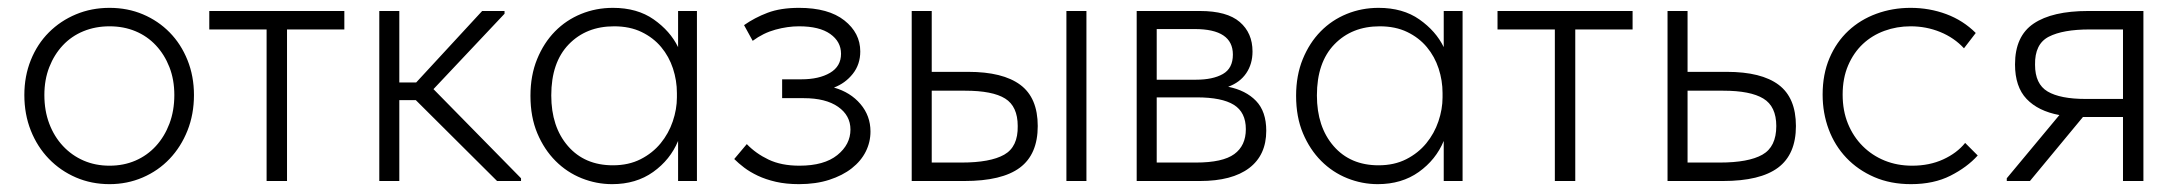

<svg xmlns="http://www.w3.org/2000/svg" viewBox="-20 -461 5542 489"><path d="M259 8Q213 8 173.5 -9Q134 -26 104.5 -56.5Q75 -87 58.5 -128.5Q42 -170 42 -219Q42 -267 58.5 -308Q75 -349 104.5 -378.5Q134 -408 173.5 -424.5Q213 -441 259 -441Q305 -441 344 -424.5Q383 -408 412 -378.5Q441 -349 457.5 -308Q474 -267 474 -219Q474 -170 457.5 -128.5Q441 -87 412 -56.5Q383 -26 343.5 -9Q304 8 259 8ZM259 -39Q295 -39 325 -52Q355 -65 377 -89Q399 -113 411.5 -146Q424 -179 424 -219Q424 -258 411.5 -290Q399 -322 377 -345.5Q355 -369 325 -381.5Q295 -394 259 -394Q223 -394 192.5 -381.5Q162 -369 140 -345.5Q118 -322 105.5 -290Q93 -258 93 -219Q93 -179 105.5 -146Q118 -113 140.5 -89Q163 -65 193 -52Q223 -39 259 -39Z M659 -386H513V-433H857V-386H711V0H659Z M946 -433H997V-251H1040L1208 -433H1265V-426L1084 -234L1307 -7V0H1246L1039 -206H997V0H946Z M1539 8Q1499 8 1461.5 -7Q1424 -22 1395 -51Q1366 -80 1348.5 -121.5Q1331 -163 1331 -217Q1331 -269 1348 -310.5Q1365 -352 1393.5 -381Q1422 -410 1460 -425.5Q1498 -441 1541 -441Q1603 -441 1645 -411.5Q1687 -382 1707 -341V-433H1755V0H1707V-102Q1687 -54 1643.5 -23Q1600 8 1539 8ZM1541 -40Q1581 -40 1611.5 -55.5Q1642 -71 1662.5 -96Q1683 -121 1693.5 -152Q1704 -183 1704 -213V-224Q1704 -256 1694 -286.5Q1684 -317 1664 -341Q1644 -365 1614 -379.5Q1584 -394 1544 -394Q1473 -394 1428.5 -348Q1384 -302 1384 -218Q1384 -138 1426.5 -89Q1469 -40 1541 -40Z M2015 8Q1982 8 1956 2Q1930 -4 1910 -13.5Q1890 -23 1875.5 -34Q1861 -45 1850 -56L1882 -94Q1905 -70 1937.5 -54.5Q1970 -39 2016 -39Q2079 -39 2112.5 -66Q2146 -93 2146 -131Q2146 -167 2114.5 -189Q2083 -211 2027 -211H1972V-259H2021Q2066 -259 2094 -275.5Q2122 -292 2122 -324Q2122 -355 2094.5 -374.5Q2067 -394 2015 -394Q1986 -394 1955 -385.5Q1924 -377 1897 -357L1875 -397Q1902 -416 1935 -428.5Q1968 -441 2015 -441Q2090 -441 2130.5 -409Q2171 -377 2171 -330Q2171 -297 2152 -273Q2133 -249 2104 -238Q2146 -226 2171.5 -196Q2197 -166 2197 -126Q2197 -99 2185 -75Q2173 -51 2149.5 -32.5Q2126 -14 2092 -3Q2058 8 2015 8Z M2446 -278Q2534 -278 2578.5 -245Q2623 -212 2623 -140Q2623 -68 2577.5 -34Q2532 0 2436 0H2302V-433H2353V-278ZM2696 -433H2747V0H2696ZM2429 -47Q2502 -47 2537.5 -67Q2573 -87 2572 -140Q2572 -190 2540 -210Q2508 -230 2438 -230H2353V-47Z M2875 -433H3036Q3105 -433 3137.5 -405Q3170 -377 3170 -330Q3170 -298 3154 -274.5Q3138 -251 3108 -240Q3153 -231 3179 -204Q3205 -177 3205 -128Q3205 -66 3161.5 -33Q3118 0 3036 0H2875ZM2926 -213V-47H3026Q3094 -47 3123.5 -68.5Q3153 -90 3153 -132Q3153 -175 3122.5 -194Q3092 -213 3028 -213ZM2926 -387V-258H3026Q3069 -258 3094.5 -272.5Q3120 -287 3120 -322Q3120 -387 3023 -387Z M3489 8Q3449 8 3411.5 -7Q3374 -22 3345 -51Q3316 -80 3298.5 -121.5Q3281 -163 3281 -217Q3281 -269 3298 -310.5Q3315 -352 3343.5 -381Q3372 -410 3410 -425.5Q3448 -441 3491 -441Q3553 -441 3595 -411.5Q3637 -382 3657 -341V-433H3705V0H3657V-102Q3637 -54 3593.5 -23Q3550 8 3489 8ZM3491 -40Q3531 -40 3561.5 -55.5Q3592 -71 3612.5 -96Q3633 -121 3643.5 -152Q3654 -183 3654 -213V-224Q3654 -256 3644 -286.5Q3634 -317 3614 -341Q3594 -365 3564 -379.5Q3534 -394 3494 -394Q3423 -394 3378.5 -348Q3334 -302 3334 -218Q3334 -138 3376.5 -89Q3419 -40 3491 -40Z M3940 -386H3794V-433H4138V-386H3992V0H3940Z M4227 -433H4278V-278H4378Q4466 -278 4510 -245Q4554 -212 4554 -140Q4554 -68 4508.5 -34Q4463 0 4368 0H4227ZM4360 -47Q4433 -47 4468.5 -67Q4504 -87 4504 -140Q4504 -190 4471 -210Q4438 -230 4369 -230H4278V-47Z M4847 8Q4795 8 4753.5 -10Q4712 -28 4682.5 -59Q4653 -90 4637.5 -131.5Q4622 -173 4622 -220Q4622 -272 4639.5 -313Q4657 -354 4687.5 -382.5Q4718 -411 4759 -426Q4800 -441 4846 -441Q4894 -441 4937 -425Q4980 -409 5012 -377L4982 -338Q4957 -365 4921.5 -379.5Q4886 -394 4846 -394Q4811 -394 4779.5 -382.5Q4748 -371 4724.5 -349Q4701 -327 4687 -294.5Q4673 -262 4673 -220Q4673 -179 4686.5 -146Q4700 -113 4724 -89Q4748 -65 4780 -52Q4812 -39 4850 -39Q4894 -39 4929 -55Q4964 -71 4985 -97L5017 -65Q4990 -35 4947.5 -13.5Q4905 8 4847 8Z M5091 -7 5225 -168Q5171 -178 5141.5 -209Q5112 -240 5112 -297Q5112 -369 5159.5 -401Q5207 -433 5298 -433H5439V0H5387V-163H5288H5285L5150 0H5091ZM5387 -209V-386H5302Q5234 -386 5198 -367.5Q5162 -349 5163 -296Q5163 -247 5195 -228Q5227 -209 5292 -209Z"/></svg>

Font: Tilda Sans Light
Style: Regular
Weight: 300
Designer: ParaType Ltd
Foundry: ParaType Ltd
Version: Version 1.009